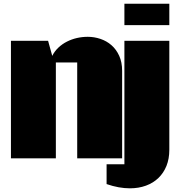

<svg xmlns="http://www.w3.org/2000/svg" viewBox="-20 -855 1027 1037"><path d="M39.1 0V-634.8H239.7L262.2 -553.2Q274.9 -578.6 295.4 -597.9Q315.9 -617.2 341.3 -630.1Q366.7 -643.1 395.5 -649.7Q424.3 -656.2 454.1 -656.2Q488.8 -656.2 522.2 -645Q555.7 -633.8 581.8 -611.1Q607.9 -588.4 623.8 -553.7Q639.6 -519 639.6 -472.7V0H397V-517.6H281.7V0ZM651.9 -634.8H894.5V-45.9Q894.5 2.4 879.2 40.8Q863.8 79.1 835.7 106.2Q807.6 133.3 768.3 147.7Q729 162.1 681.6 162.1Q652.3 162.1 620.8 156.5Q589.4 150.9 555.7 139.2V32.2H651.9ZM894.5 -835V-719.2H651.9V-835Z"/></svg>

Font: Coda Caption ExtraBold
Style: Regular
Weight: 800
Designer: vernon adams
Foundry: vernon adams
Version: Version 1.002